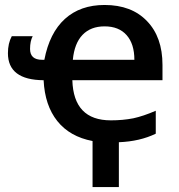

<svg xmlns="http://www.w3.org/2000/svg" viewBox="-20 -570 727 780"><path d="M356 189.9V2.9Q263.7 -14.6 212.9 -78.1Q162.1 -141.6 157.2 -244.1Q12.2 -245.1 12.2 -354Q12.2 -394 27.8 -422.9H112.8Q102.1 -402.8 102.1 -371.1Q102.1 -327.1 150.9 -327.1H160.2Q181.2 -436.5 243.7 -493.2Q306.2 -549.8 404.8 -549.8Q514.6 -549.8 577.1 -484.4Q640.1 -419.4 640.1 -306.2V-244.1H273.9Q278.8 -81.1 430.2 -81.1Q479 -81.1 521.5 -89.4Q562 -98.1 612.8 -120.1V-26.9Q548.3 4.4 462.9 7.8V189.9ZM404.8 -462.9Q348.6 -462.9 315.4 -428.5Q282.2 -394 275.9 -327.1H525.9Q525.9 -391.6 494.4 -427.2Q462.9 -462.9 404.8 -462.9Z"/></svg>

Font: Open Sans
Style: SemiBold
Weight: 600
Foundry: Ascender Corporation
Version: Version 1.10